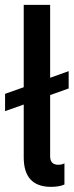

<svg xmlns="http://www.w3.org/2000/svg" viewBox="-24 -747 296 772"><path d="M252.1 -391.3 177.6 -364.7V-119Q177.6 -84.5 210.2 -84.5Q224.8 -84.5 235.1 -90.2V-5Q213.8 4.3 181.1 4.3Q71.4 4.3 71.4 -114.3V-326.7L-3.6 -300.1V-369.7L71.4 -396.3V-727.3H177.6V-434.3L252.1 -460.9Z"/></svg>

Font: TID UI Medium
Style: Regular
Weight: 500
Designer: The TID Project Authors
Foundry: Bakken & Bæck
Version: Version 1.001;hotconv 1.0.109;makeotfexe 2.5.65596